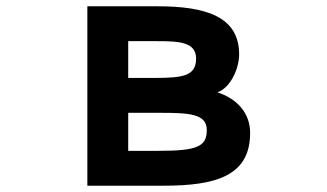

<svg xmlns="http://www.w3.org/2000/svg" viewBox="-20 -538 1040 611"><path d="M258 53H500C667 53 776 22 776 -115C776 -180 732 -225 672 -244C717 -261 741 -324 741 -365C741 -486 634 -518 481 -518H258ZM473 -290H388V-407H480C548 -407 604 -405 604 -352C604 -297 564 -290 473 -290ZM483 -58H388V-179H488C583 -179 638 -176 638 -124C638 -71 607 -58 483 -58Z"/></svg>

Font: LINE Seed JP_OTF Bold
Style: Regular
Weight: 700
Designer: LINE & Fontrix & Fontworks
Version: Version 1.009